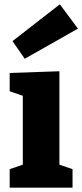

<svg xmlns="http://www.w3.org/2000/svg" viewBox="-20 -872 382 892"><path d="M317 -86V0H25V-86L86 -107V-427L25 -448V-533L256 -541V-107ZM95 -599 38 -681 258 -852 342 -739Z"/></svg>

Font: Bitter ExtraBold
Style: Regular
Weight: 800
Designer: Sol Matas, and Bitter project Authors
Foundry: Sol Matas
Version: Version 2.001